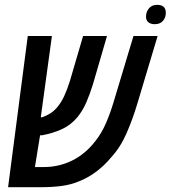

<svg xmlns="http://www.w3.org/2000/svg" viewBox="-20 -780 711 800"><path d="M13.7 0 95.7 -629.9H196.3L149.9 -291.5Q153.8 -291 156.2 -291.5Q174.3 -297.9 190.4 -308.1Q206.5 -318.4 220.7 -335.9Q235.4 -354 247.6 -379.9Q259.8 -405.8 271.5 -443.4L326.2 -629.9H425.8L367.2 -428.7Q354.5 -387.7 339.8 -353.8Q325.2 -319.8 303.2 -292.5Q275.9 -259.3 238.8 -242.2Q201.7 -225.1 155.3 -216.3Q148.9 -216.3 147 -216.3L125.5 -84H163.6Q225.6 -84 281 -111.3Q336.4 -138.7 377.4 -192.4Q403.3 -224.6 421.6 -267.1Q439.9 -309.6 453.1 -354L536.1 -629.9H636.7L552.2 -348.1Q533.7 -285.6 507.8 -225.8Q481.9 -166 442.4 -123.5Q416.5 -91.8 382.1 -65.7Q347.7 -39.6 309.1 -24.4Q275.4 -10.3 236.3 -5.1Q197.3 0 151.9 0ZM624.5 -679.2Q608.4 -679.2 598.4 -687Q588.4 -694.8 588.4 -710.9Q588.4 -731 600.8 -745.4Q613.3 -759.8 634.8 -759.8Q670.9 -759.8 670.9 -726.6Q670.9 -706.5 658.9 -692.9Q647 -679.2 624.5 -679.2Z"/></svg>

Font: Open Sans Condensed SemiBold
Style: Italic
Weight: 600
Width: 3
Italic angle: -12°
Designer: Monotype Design Team
Foundry: Monotype Imaging Inc.
Version: Version 3.000; ttfautohint (v1.8.4)